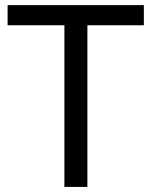

<svg xmlns="http://www.w3.org/2000/svg" viewBox="-20 -734 596 754"><path d="M323.2 0H232.9V-634.8H9.8V-713.9H544.9V-634.8H323.2Z"/></svg>

Font: Defago Noto Sans
Style: Regular
Weight: 400
Designer: John M. Durdin
Foundry: Lao IT Dev Co., Ltd.
Version: Version 1.000 2007 initial release